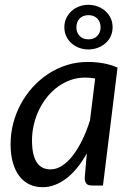

<svg xmlns="http://www.w3.org/2000/svg" viewBox="-20 -771 545 798"><path d="M408 0H362Q344.5 0 338.2 -9Q332 -18 332 -31L341 -133.5Q323 -101.5 302.2 -75.5Q281.5 -49.5 258.2 -31.2Q235 -13 209.5 -3Q184 7 156.5 7Q126.5 7 102 -4.8Q77.5 -16.5 60.2 -39.2Q43 -62 33.5 -95.2Q24 -128.5 24 -171.5Q24 -216.5 35.2 -259.2Q46.5 -302 67.2 -340Q88 -378 117 -409.8Q146 -441.5 181.8 -464.8Q217.5 -488 258.5 -500.8Q299.5 -513.5 344.5 -513.5Q377 -513.5 407.8 -508.2Q438.5 -503 468.5 -490ZM190 -67Q214.5 -67 238 -82.2Q261.5 -97.5 282.5 -124.5Q303.5 -151.5 321.8 -188.8Q340 -226 354 -270.5L375.5 -444.5Q364.5 -447 353.8 -447.8Q343 -448.5 332.5 -448.5Q302.5 -448.5 274.5 -438.8Q246.5 -429 222 -411.5Q197.5 -394 177.5 -369.8Q157.5 -345.5 143.2 -316.5Q129 -287.5 121 -254.8Q113 -222 113 -187.5Q113 -67 190 -67ZM247.5 -657.5Q247.5 -678.5 255.5 -695.5Q263.5 -712.5 277.2 -725Q291 -737.5 309 -744.2Q327 -751 347 -751Q367.5 -751 385.8 -744.2Q404 -737.5 418 -725Q432 -712.5 440 -695.5Q448 -678.5 448 -657.5Q448 -637 440 -620Q432 -603 418 -591Q404 -579 385.8 -572.2Q367.5 -565.5 347 -565.5Q327 -565.5 309 -572.2Q291 -579 277.2 -591Q263.5 -603 255.5 -620Q247.5 -637 247.5 -657.5ZM297.5 -657.5Q297.5 -635.5 311 -621.5Q324.5 -607.5 348 -607.5Q370.5 -607.5 384.2 -621.5Q398 -635.5 398 -657.5Q398 -680 384.2 -694Q370.5 -708 348 -708Q324.5 -708 311 -694Q297.5 -680 297.5 -657.5Z"/></svg>

Font: LatoHex
Style: Italic
Weight: 400
Italic angle: -7°
Designer: Lukasz Dziedzic
Foundry: tyPoland Lukasz Dziedzic
Version: Version 1.104; Western+Polish opensource